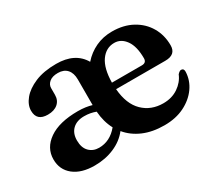

<svg xmlns="http://www.w3.org/2000/svg" viewBox="-96 -656 963 856"><g transform="rotate(-30 386.0 -228.0)"><path d="M740.5 -284.5Q740.5 -236.5 685.5 -236.5H432Q438.5 -157 479.8 -116.8Q521 -76.5 584 -76.5Q628 -76.5 660.5 -98.5Q693 -120.5 707 -154.5Q718.5 -167 726 -166.5Q740 -166 739.5 -149Q738 -105.5 712.2 -69.2Q686.5 -33 642.2 -11Q598 11 539.5 11Q478 11 431.5 -9Q385 -29 355.5 -65Q327 -28.5 281.2 -8.8Q235.5 11 180 11Q112 11 72.8 -20.2Q33.5 -51.5 33.5 -104.5Q33.5 -163.5 86.2 -200.2Q139 -237 235 -237Q255.5 -237 273.2 -234.5Q291 -232 306 -227.5V-359.5Q306 -392.5 289.5 -410.8Q273 -429 243 -429Q214 -429 198.8 -416.2Q183.5 -403.5 183.5 -385.5V-351Q183.5 -323 164.5 -306.5Q145.5 -290 112.5 -290Q55.5 -290 55.5 -342.5Q55.5 -372.5 79 -401.2Q102.5 -430 147.2 -449Q192 -468 256.5 -468Q353.5 -468 393 -400Q421.5 -432.5 459.8 -450.5Q498 -468.5 544 -468.5Q603.5 -468.5 647.8 -444.2Q692 -420 716.2 -378.5Q740.5 -337 740.5 -284.5ZM527.5 -419.5Q485 -419.5 458.2 -381.8Q431.5 -344 430.5 -271H584.5Q608.5 -271 608.5 -294Q608.5 -355 585.5 -387.2Q562.5 -419.5 527.5 -419.5ZM166.5 -125.5Q166.5 -88 186.2 -68Q206 -48 236.5 -48Q293 -48 333.5 -97Q311 -139 307 -193Q293.5 -198 279 -200.8Q264.5 -203.5 248 -203.5Q210 -203.5 188.2 -182.8Q166.5 -162 166.5 -125.5Z"/></g></svg>

Font: Fraunces 72pt Soft SemiBold
Style: Regular
Weight: 600
Version: Version 1.000;[b76b70a41]